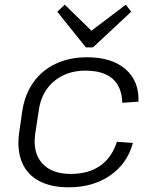

<svg xmlns="http://www.w3.org/2000/svg" viewBox="-20 -791 649 818"><path d="M273 7Q197 7 146.5 -20Q96 -47 74 -98.5Q52 -150 61 -221L75 -319Q86 -389 122.5 -440.5Q159 -492 217.5 -519.5Q276 -547 351 -547Q456 -547 514.5 -496.5Q573 -446 570 -358L501 -353Q499 -421 459.5 -455.5Q420 -490 344 -490Q290 -490 247.5 -469Q205 -448 178.5 -410Q152 -372 145 -319L130 -221Q119 -141 159.5 -95.5Q200 -50 282 -50Q357 -50 407 -85Q457 -120 478 -187L546 -182Q523 -95 450 -44Q377 7 273 7ZM539 -741 376 -589H346L224 -741L256 -771L384 -646H351L516 -771Z"/></svg>

Font: Pathway Extreme 28pt Light
Style: Italic
Weight: 300
Italic angle: -8°
Designer: Eduardo Rodriguez Tunni
Foundry: Eduardo Rodriguez Tunni
Version: Version 1.001;gftools[0.9.26]